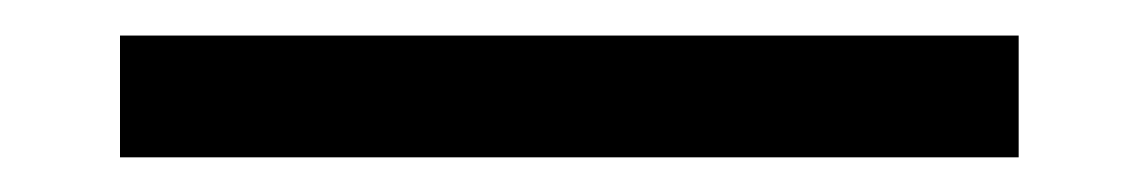

<svg xmlns="http://www.w3.org/2000/svg" viewBox="-20 -20 640 108"><path d="M47.5 68.5V0H553V68.5Z"/></svg>

Font: Encode Sans SC SemiExpanded
Style: Regular
Weight: 400
Width: 6
Designer: Multiple Designers
Foundry: Impallari Type
Version: Version 3.002